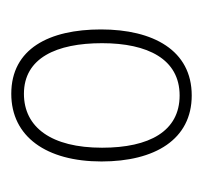

<svg xmlns="http://www.w3.org/2000/svg" viewBox="-30 -734 368 349"><g transform="rotate(-90 154.5 -560.0)"><path d="M275 -561C275 -655 240 -724 158 -724C80 -724 35 -660 35 -560C35 -463 75 -396 155 -396C237 -396 275 -466 275 -561ZM60 -559C60 -651 97 -701 158 -701C223 -701 250 -642 250 -559C250 -476 221 -418 155 -418C90 -418 60 -473 60 -559Z"/></g></svg>

Font: Noto Sans Khmer UI Condensed Thin
Style: Regular
Weight: 100
Width: 3
Designer: Danh Hong and the Monotype Design Team
Foundry: Monotype Imaging Inc.
Version: Version 2.002